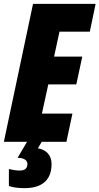

<svg xmlns="http://www.w3.org/2000/svg" viewBox="-25 -734 515 994"><path d="M-5 0H115L66 83C99 83 117 96 117 115C117 138 103 149 77 149C58 149 37 145 21 141V229C48 238 75 240 103 240C179 240 242 209 242 115C242 67 211 40 171 34L191 0H319L350 -146H192L225 -297H370L401 -441H255L283 -570H440L470 -714H146Z"/></svg>

Font: Noto Sans ExtraCondensed Black
Style: Italic
Weight: 900
Width: 2
Italic angle: -12°
Designer: Monotype Design Team
Foundry: Monotype Imaging Inc.
Version: Version 2.013